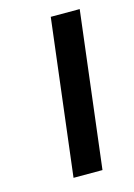

<svg xmlns="http://www.w3.org/2000/svg" viewBox="-87 -566 430 615"><g transform="rotate(-15 128.0 -258.5)"><path d="M80 0 143 -517H239L176 0Z"/></g></svg>

Font: Expletus Sans
Style: Italic
Weight: 400
Italic angle: -7°
Designer: Jasper de Waard
Foundry: Designtown
Version: Version 7.500